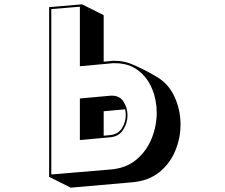

<svg xmlns="http://www.w3.org/2000/svg" viewBox="-20 -802 1040 887"><path d="M207 15V-769L359 -782L459 -732V-517L490 -520Q495 -521 500.5 -521Q506 -521 511 -521Q533 -521 552 -517Q571 -513 588 -506Q617 -494 646.5 -479Q676 -464 704 -447Q759 -415 786.5 -354.5Q814 -294 814 -227Q814 -164 789.5 -105Q765 -46 716 -6.5Q667 33 592 40L307 65ZM491 -19Q563 -25 610 -64.5Q657 -104 680.5 -162Q704 -220 704 -281Q704 -340 682.5 -392Q661 -444 618 -477Q575 -510 511 -510Q506 -510 501 -510Q496 -510 491 -509L349 -496V-771L217 -760V4ZM349 -347 491 -360H498Q533 -360 551 -332Q569 -304 569 -269Q569 -234 549.5 -203Q530 -172 491 -168L349 -155ZM490 -178Q526 -182 543.5 -210Q561 -238 561 -270Q561 -284 558 -297L459 -288V-175Z"/></svg>

Font: Rampart One
Style: Regular
Weight: 400
Designer: Fontworks Inc.
Foundry: Fontworks Inc.
Version: Version 1.100